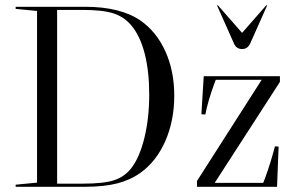

<svg xmlns="http://www.w3.org/2000/svg" viewBox="-20 -716 1132 736"><path d="M648 -349Q648 -254 614 -176Q580 -98 519 -54Q480 -26 429.5 -13Q379 0 306 0H40V-8L122 -16V-674L40 -682V-690H306Q442 -690 519 -637Q580 -594 614 -519Q648 -444 648 -349ZM552 -354Q552 -443 534.5 -511Q517 -579 483 -619Q455 -652 414 -665Q373 -678 297 -678H199V-12H297Q377 -12 417 -25Q457 -38 483 -71Q515 -112 533.5 -187.5Q552 -263 552 -354ZM752 -278 767 -277Q777 -328 801 -394L807 -410H983L735 -22V0H1042L1048 -154L1034 -155Q1017 -90 996 -33L989 -15H803L1053 -402V-424H761ZM908 -528Q886 -528 877 -549L812 -695L815 -696L908 -590L1001 -696L1004 -695L939 -549Q929 -528 908 -528Z"/></svg>

Font: Libre Caslon Display
Style: Regular
Weight: 400
Designer: Pablo Impallari, Rodrigo Fuenzalida
Foundry: Pablo Impallari, Rodrigo Fuenzalida
Version: Version 1.100; ttfautohint (v1.6) -l 8 -r 50 -G 200 -x 14 -D